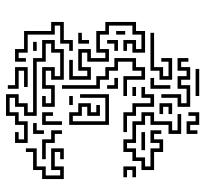

<svg xmlns="http://www.w3.org/2000/svg" viewBox="-42 -524 682 638"><g transform="rotate(-90 299.0 -205.0)"><path d="M353 -334V-376H383V-394H335V-364H263V-406H299V-394H275V-376H323V-406H395V-364H365V-346H443V-376H473V-394H413V-424H233V-466H263V-496H293V-514H245V-484H215V-454H143V-496H179V-484H155V-466H203V-496H233V-526H305V-484H275V-454H245V-436H425V-406H485V-364H455V-334ZM329 -454V-466H383V-484H323V-520H335V-496H395V-454ZM485 -304H449V-316H473V-346H533V-364H503V-454H443V-484H425V-460H413V-496H455V-466H515V-376H545V-334H485ZM65 -334H23V-406H53V-436H113V-460H125V-424H65V-394H35V-346H53V-376H125V-334H89V-346H113V-364H65ZM185 -400H173V-436H209V-424H185ZM479 -424H449V-436H479ZM185 -340H173V-364H143V-394H89V-406H155V-376H185ZM215 -340H203V-406H245V-370H233V-394H215ZM395 -64H353V-124H299V-136H365V-76H383V-106H413V-154H383V-184H353V-214H323V-340H335V-226H365V-196H395V-166H425V-94H395ZM203 -184V-316H245V-286H275V-244H245V-226H269V-214H233V-256H263V-274H233V-304H215V-196H293V-280H305V-184ZM299 -304H269V-316H299ZM443 -64V-106H473V-124H449V-136H485V-94H455V-76H503V-106H533V-184H503V-214H455V-184H413V-256H443V-274H395V-244H353V-316H419V-304H365V-256H383V-286H455V-244H425V-196H443V-226H515V-196H545V-94H515V-64ZM485 -250H473V-286H509V-274H485ZM359 -154H323V-190H335V-166H359ZM485 -154H449V-166H473V-190H485ZM515 -130H503V-160H515ZM65 -94H29V-106H53V-124H29V-136H65ZM173 56V14H203V-46H233V-64H203V-94H143V-124H125V-94H95V-64H65V-46H125V-16H143V-46H185V-10H173V-34H155V-4H113V-34H53V-76H83V-106H113V-136H155V-106H215V-76H245V-34H215V26H185V44H239V56ZM305 -34H263V-94H233V-124H179V-136H245V-106H275V-46H293V-76H329V-64H305ZM329 -94H299V-106H329ZM119 -64V-76H179V-64ZM335 20H323V-46H359V-34H335ZM353 26V-16H383V-46H509V-34H395V-4H365V14H413V-10H425V26ZM275 26H239V14H263V-4H239V-16H275ZM263 86V44H293V-10H305V56H275V74H323V44H365V74H383V44H425V80H413V56H395V86H353V56H335V86ZM245 116H203V86H185V110H173V74H215V104H233V80H245ZM299 116V104H389V116Z"/></g></svg>

Font: Rubik Maze
Style: Regular
Weight: 400
Designer: Hubert and Fischer, NaN
Foundry: Hubert and Fischer, NaN
Version: Version 2.200